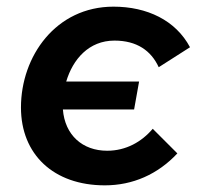

<svg xmlns="http://www.w3.org/2000/svg" viewBox="-20 -547 607 577"><path d="M295 10C379 10 454 -23 513 -86L439 -160C406 -121 359 -94 302 -94C228 -94 175 -141 169 -218H383L398 -302H179C199 -369 247 -425 324 -425C391 -425 434 -395 457 -345L551 -405C508 -486 422 -527 321 -527C148 -527 43 -378 43 -224C43 -83 141 10 295 10Z"/></svg>

Font: Fixel Display SemiBold
Style: Italic
Weight: 600
Italic angle: -10°
Designer: AlfaBravo + MacPaw
Foundry: Kyrylo Tkachov, Marchela Mozhyna, Serhii Makarenko, Maria Weinstein, Zakhar Kryvoshyya
Version: Version 1.210;Glyphs 3.2 (3217)